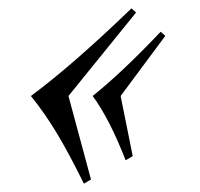

<svg xmlns="http://www.w3.org/2000/svg" viewBox="-20 -458 480 460"><path d="M202 -228Q272 -284 365 -382L376 -372L269 -228L298 -84L281 -74Q242 -174 202 -228ZM54 -228Q154 -302 295 -438L306 -428L144 -228L198 -28L181 -18Q146 -89 117 -137.5Q88 -186 54 -228Z"/></svg>

Font: Old Standard TT
Style: Italic
Weight: 400
Italic angle: -15.2°
Designer: Alexey Kryukov <alexios@thessalonica.org.ru>
Version: Version 2.2